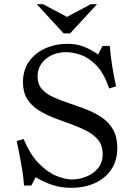

<svg xmlns="http://www.w3.org/2000/svg" viewBox="-20 -890 642 920"><path d="M160 -523Q160 -487 180.5 -463.5Q201 -440 235.5 -424.5Q270 -409 310.5 -395.5Q351 -382 391.5 -366.5Q432 -351 466.5 -328Q501 -305 521.5 -269.5Q542 -234 542 -181Q542 -120 513 -77.5Q484 -35 434.5 -12.5Q385 10 321 10Q272 10 230 -4Q188 -18 151 -41L130 -1H95Q93 -35 87 -72.5Q81 -110 74 -146.5Q67 -183 60 -214L93 -224Q124 -150 165.5 -107.5Q207 -65 249.5 -47.5Q292 -30 326 -30Q357 -30 390.5 -42.5Q424 -55 448 -82Q472 -109 472 -152Q472 -192 451.5 -218Q431 -244 396.5 -262Q362 -280 321.5 -294.5Q281 -309 240.5 -324.5Q200 -340 165.5 -361.5Q131 -383 110.5 -415.5Q90 -448 90 -496Q90 -554 119 -595Q148 -636 196.5 -658Q245 -680 303 -680Q347 -680 381.5 -666.5Q416 -653 450 -629L471 -670H506Q510 -619 518 -571Q526 -523 536 -476L503 -466Q478 -540 441.5 -577Q405 -614 367 -627Q329 -640 299 -640Q238 -640 199 -607Q160 -574 160 -523ZM415 -870H445L316 -730H285L156 -870H186L301 -809Z"/></svg>

Font: Brygada 1918
Style: Regular
Weight: 400
Designer: Mateusz Machalski | Borys Kosmynka | Przemek Hoffer
Foundry: NIEPODLEGLA 2018
Version: Version 3.006